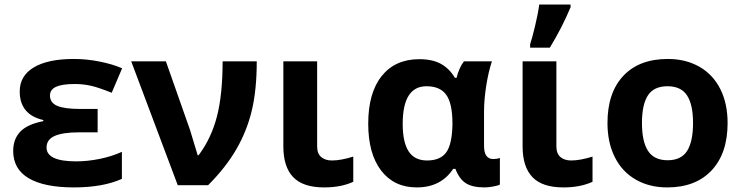

<svg xmlns="http://www.w3.org/2000/svg" viewBox="-20 -816 3271 846"><path d="M410.2 -335.9V-232.9H328.1Q256.8 -232.9 220.9 -217Q185.1 -201.2 185.1 -166Q185.1 -105 315.9 -105Q366.2 -105 419.9 -116Q473.6 -127 517.1 -147V-27.8Q433.1 9.8 305.2 9.8Q175.3 9.8 106.7 -30.5Q38.1 -70.8 38.1 -150.9Q38.1 -203.1 69.3 -235.8Q100.6 -268.6 170.9 -282.2V-287.1Q66.9 -311 66.9 -413.1Q66.9 -481.9 128.9 -519Q190.9 -556.2 305.2 -556.2Q361.3 -556.2 418.2 -544.9Q475.1 -533.7 518.1 -515.1L472.2 -407.2Q414.1 -430.7 380.4 -438.2Q346.7 -445.8 309.1 -445.8Q253.9 -445.8 227.1 -433.6Q200.2 -421.4 200.2 -395Q200.2 -362.8 232.7 -349.4Q265.1 -335.9 335 -335.9Z M558.1 -545.9H710.9L817.4 -243.2L851.1 -131.8H855Q911.1 -206.5 936 -303.2Q960.9 -399.9 960.9 -545.9H1111.3Q1111.3 -420.9 1089.8 -330.3Q1068.4 -239.7 1021.7 -158.9Q975.1 -78.1 897 0H763.2Z M1377.4 -545.9V-170.9Q1377.4 -139.2 1395.3 -124Q1413.1 -108.9 1442.4 -108.9Q1481.9 -108.9 1536.6 -126V-15.1Q1483.4 9.8 1408.2 9.8Q1315.4 9.8 1272 -35.4Q1228.5 -80.6 1228.5 -170.9V-545.9Z M1861.8 -108.9Q1919.4 -108.9 1945.6 -143.8Q1971.7 -178.7 1973.6 -266.1V-272Q1973.6 -359.9 1946.5 -397.9Q1919.4 -436 1859.4 -436Q1754.4 -436 1754.4 -270Q1754.4 -189.5 1780.5 -149.2Q1806.6 -108.9 1861.8 -108.9ZM1816.4 9.8Q1716.3 9.8 1659.4 -64.5Q1602.5 -138.7 1602.5 -271Q1602.5 -406.7 1661.9 -481Q1721.2 -555.2 1827.6 -555.2Q1885.3 -555.2 1922.6 -534.7Q1960 -514.2 1984.4 -473.1H1991.7Q2003.4 -519 2024.4 -545.9H2147.5Q2131.8 -498.5 2122.3 -437.3Q2112.8 -376 2112.8 -325.2V-172.9Q2112.8 -115.2 2153.8 -115.2Q2169.4 -115.2 2182.6 -120.1V-2.9Q2174.8 2 2152.6 5.9Q2130.4 9.8 2115.7 9.8Q2061 9.8 2032.2 -9Q2003.4 -27.8 1986.8 -71.8H1976.6Q1922.9 9.8 1816.4 9.8Z M2431.6 -545.9V-170.9Q2431.6 -139.2 2449.5 -124Q2467.3 -108.9 2496.6 -108.9Q2536.1 -108.9 2590.8 -126V-15.1Q2537.6 9.8 2462.4 9.8Q2369.6 9.8 2326.2 -35.4Q2282.7 -80.6 2282.7 -170.9V-545.9ZM2315.9 -621.1Q2324.7 -647.5 2337.6 -701.2Q2350.6 -754.9 2356 -795.9H2494.1V-784.2Q2456.1 -693.4 2402.8 -606H2315.9Z M2808.6 -273.9Q2808.6 -192.9 2835.2 -151.4Q2861.8 -109.9 2921.9 -109.9Q2981.4 -109.9 3007.6 -151.1Q3033.7 -192.4 3033.7 -273.9Q3033.7 -355 3007.3 -395.5Q2981 -436 2920.9 -436Q2861.3 -436 2835 -395.8Q2808.6 -355.5 2808.6 -273.9ZM3186 -273.9Q3186 -140.6 3115.7 -65.4Q3045.4 9.8 2919.9 9.8Q2841.3 9.8 2781.2 -24.7Q2721.2 -59.1 2689 -123.5Q2656.7 -188 2656.7 -273.9Q2656.7 -407.7 2726.6 -481.9Q2796.4 -556.2 2922.9 -556.2Q3001.5 -556.2 3061.5 -522Q3121.6 -487.8 3153.8 -423.8Q3186 -359.9 3186 -273.9Z"/></svg>

Font: Zoram GWebM
Style: Bold
Weight: 700
Foundry: Ascender Corporation
Version: Version 1.000